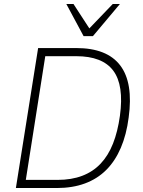

<svg xmlns="http://www.w3.org/2000/svg" viewBox="-20 -947 722 967"><path d="M60 0 172 -705H364Q519 -705 585.5 -617.5Q652 -530 628 -355Q617 -269 588.5 -202.5Q560 -136 515 -91Q470 -46 407.5 -23Q345 0 266 0ZM110 -41H270Q340 -41 394 -61.5Q448 -82 486.5 -122.5Q525 -163 549 -223.5Q573 -284 584 -364Q605 -518 550.5 -591Q496 -664 364 -664H208ZM401 -765 314 -927H350L430 -804L548 -927H584L448 -765Z"/></svg>

Font: Nunito Sans 10pt SemiCondensed ExtraLight
Style: Italic
Weight: 250
Width: 4
Italic angle: -9°
Designer: Vernon Adams
Foundry: Vernon Adams
Version: Version 3.101;gftools[0.9.27]